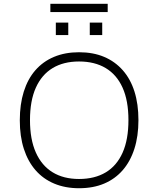

<svg xmlns="http://www.w3.org/2000/svg" viewBox="-20 -990 839 1018"><path d="M399 8Q326 8 267.5 -16.5Q209 -41 168.5 -87.5Q128 -134 106.5 -200.5Q85 -267 85 -352Q85 -437 106 -504Q127 -571 167.5 -617.5Q208 -664 266.5 -688.5Q325 -713 399 -713Q474 -713 532 -688.5Q590 -664 631 -617.5Q672 -571 693 -504.5Q714 -438 714 -353Q714 -268 692.5 -201Q671 -134 630.5 -87.5Q590 -41 532 -16.5Q474 8 399 8ZM399 -41Q482 -41 540.5 -76Q599 -111 630 -180.5Q661 -250 661 -353Q661 -456 630 -525Q599 -594 540.5 -629Q482 -664 399 -664Q317 -664 259 -629Q201 -594 170 -525Q139 -456 139 -353Q139 -251 170 -181.5Q201 -112 259 -76.5Q317 -41 399 -41ZM247 -926V-970H551V-926ZM276 -804V-870H342V-804ZM456 -804V-870H522V-804Z"/></svg>

Font: Nunito Sans 7pt ExtraLight
Style: Regular
Weight: 250
Designer: Vernon Adams
Foundry: Vernon Adams
Version: Version 3.101;gftools[0.9.27]